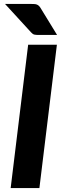

<svg xmlns="http://www.w3.org/2000/svg" viewBox="-20 -952 328 972"><path d="M5.5 0ZM179.5 0H34L122.5 -725.5H268ZM137.5 -932Q147.5 -932 154.5 -931.5Q161.5 -931 167 -928.8Q172.5 -926.5 177 -922.2Q181.5 -918 186 -910.5L269 -775H177Q162 -775 154 -776.8Q146 -778.5 137.5 -788L5.5 -932Z"/></svg>

Font: Lato Heavy
Style: Italic
Weight: 800
Italic angle: -7°
Designer: Lukasz Dziedzic
Foundry: tyPoland Lukasz Dziedzic
Version: Version 2.007; 2014-02-27